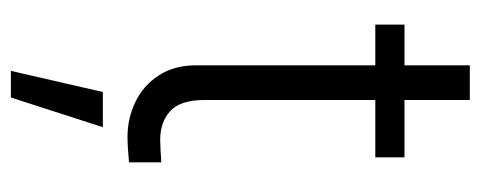

<svg xmlns="http://www.w3.org/2000/svg" viewBox="-300 -398 932 373"><g transform="rotate(90 166.5 -211.0)"><path d="M285.2 -473.6H173.8V-141.6Q173.8 -94.7 195.3 -75.2Q216.8 -55.7 251 -55.7L275.4 -56.6Q283.2 -57.6 294.9 -57.6V4.9Q262.7 7.8 245.1 7.8Q209.5 7.8 177.5 -7.6Q145.5 -22.9 126 -53Q106.4 -83 106.4 -125V-473.6H27.3V-530.3H106.4V-657.2H173.8V-530.3H285.2ZM158.2 55.7H226.6L168.9 234.4H117.2Z"/></g></svg>

Font: Pretendard Std Light
Style: Regular
Weight: 300
Designer: Base glyphs from Inter by Rasmus Andersson; Hangeul glyphs from Noto Sans CJK(Source Han Sans) by Jang Soo-young and Kan
Foundry: Kil Hyung-jin
Version: Version 1.309